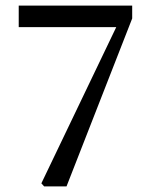

<svg xmlns="http://www.w3.org/2000/svg" viewBox="-20 -667 531 687"><path d="M138 0 128 -11 396 -570H47V-647H453V-601L218 0Z"/></svg>

Font: Source Serif 4 Subhead
Style: Regular
Weight: 400
Designer: Frank Grießhammer
Foundry: Adobe Systems Incorporated
Version: Version 4.004;hotconv 1.0.117;makeotfexe 2.5.65602